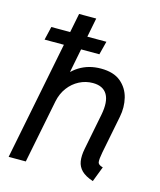

<svg xmlns="http://www.w3.org/2000/svg" viewBox="-114 -834 771 924"><g transform="rotate(15 272.0 -372.0)"><path d="M436.5 7.8Q397.9 -4.9 378.9 -23.9Q359.9 -43 355.7 -69.3Q351.6 -95.7 358.4 -130.9L394 -311.5Q407.2 -378.4 387 -413.3Q366.7 -448.2 315.4 -448.2Q279.8 -448.2 248 -431.9Q216.3 -415.5 194.1 -386Q171.9 -356.4 163.6 -316.4L100.6 0H15.1L164.6 -752H250L194.8 -471.7H205.6L155.8 -415Q180.7 -467.3 227.5 -496.3Q274.4 -525.4 335 -525.4Q398.4 -525.4 434.1 -495.6Q469.7 -465.8 481 -419.9Q492.2 -374 482.4 -325.2L445.3 -137.7Q438.5 -102.5 440.4 -88.1Q442.4 -73.7 465.8 -68.4ZM36.1 -589.8 51.8 -656.7H326.2L309.1 -589.8Z"/></g></svg>

Font: Reddit Sans
Style: Italic
Weight: 400
Italic angle: -11.25°
Designer: Stephen Hutchings
Version: Version 1.013